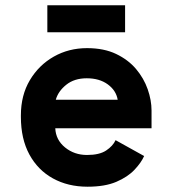

<svg xmlns="http://www.w3.org/2000/svg" viewBox="-20 -692 652 726"><path d="M311 14Q237 14 180 -17.5Q123 -49 91 -108Q59 -167 59 -250V-256Q59 -332 93 -389Q127 -446 183.5 -478Q240 -510 309 -510Q373 -510 419 -488Q465 -466 494.5 -431Q524 -396 538.5 -354.5Q553 -313 553 -274V-207H189Q191 -163 226 -134.5Q261 -106 309 -106Q356 -106 381.5 -123Q407 -140 417 -162L525 -102Q514 -77 488.5 -50Q463 -23 420 -4.5Q377 14 311 14ZM191 -315H425Q419 -350 387.5 -373Q356 -396 308 -396Q261 -396 230.5 -371.5Q200 -347 191 -315ZM159 -570V-672H453V-570Z"/></svg>

Font: Space Mono
Style: Bold
Weight: 700
Monospace: yes
Designer: Colophon Foundry + Benjamin Critton
Foundry: Colophon Foundry & Benjamin Critton
Version: Version 1.003; ttfautohint (v1.8.4.7-5d5b)